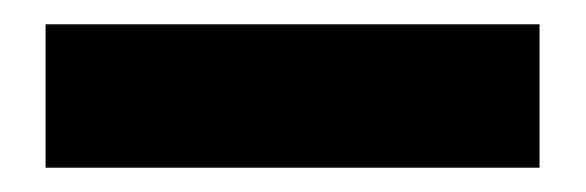

<svg xmlns="http://www.w3.org/2000/svg" viewBox="-20 0 482 158"><path d="M17.5 138V20H424V138Z"/></svg>

Font: Anek Latin Medium
Style: Bold
Weight: 700
Version: Version 1.003